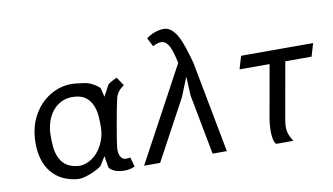

<svg xmlns="http://www.w3.org/2000/svg" viewBox="-79 -967 2003 1155"><g transform="rotate(-10 923.0 -390.0)"><path d="M681 -498Q637 -469.5 627.5 -425.5Q622 -403 615 -366Q608 -329 598.5 -276Q579.5 -168.5 576 -134.5Q574.5 -117 577 -103.5Q579.5 -90 585 -80.2Q590.5 -70.5 598.5 -65.5Q606.5 -60.5 615.5 -60.5Q626.5 -60.5 632 -61.2Q637.5 -62 644 -63L660 -5Q630 8.5 598.5 8.5Q531.5 8.5 504 -26L492 -98L457 -42Q432.5 -25 405 -13Q379.5 -2 353 5.2Q326.5 12.5 298 8.5Q242.5 1 203 -23.5Q163.5 -48 139 -85.8Q114.5 -123.5 104.5 -172.2Q94.5 -221 98.5 -276.5Q103.5 -347.5 131.2 -402.5Q159 -457.5 201 -494.2Q243 -531 294.2 -547.8Q345.5 -564.5 397.5 -558.5Q425.5 -555.5 450 -551.8Q474.5 -548 495.5 -537Q508.5 -530.5 519.5 -522.8Q530.5 -515 540.5 -505.5L554 -450L591 -519Q602 -527.5 615.8 -535.2Q629.5 -543 646.5 -550ZM501 -263Q502.5 -300 499.8 -337Q497 -374 484.8 -404.8Q472.5 -435.5 448.2 -456.2Q424 -477 382 -481Q336 -485.5 301.2 -469.8Q266.5 -454 243.2 -425.5Q220 -397 208 -360.2Q196 -323.5 195 -286Q194 -246 197.2 -209.5Q200.5 -173 213 -144Q225.5 -115 249.2 -95.2Q273 -75.5 313.5 -69Q339.5 -64.5 363.2 -70.5Q387 -76.5 407.8 -89.8Q428.5 -103 445.2 -122.2Q462 -141.5 474 -164.5Q486 -187.5 493 -212.8Q500 -238 501 -263Z M1060 -484 1013.5 -368 815 0H717L1026.5 -573.5Q1020.5 -602.5 1013.2 -629Q1006 -655.5 996.2 -675Q986.5 -694.5 972.8 -705.2Q959 -716 940.5 -714Q928.5 -713 916.8 -708.5Q905 -704 895.5 -698L868.5 -751.5Q892.5 -769.5 918.5 -779Q944.5 -788.5 970 -790Q998.5 -791.5 1020 -774Q1041.5 -756.5 1058.5 -725Q1075.5 -693.5 1089.2 -650.5Q1103 -607.5 1116.5 -558.5L1222.5 0H1135.5L1065.5 -368Z M1662.5 -471 1602.5 -132.5Q1598.5 -109.5 1597.2 -91.8Q1596 -74 1598.5 -58.2Q1601 -42.5 1608 -26.8Q1615 -11 1627.5 8.5H1522Q1512.5 -1 1508.2 -19.8Q1504 -38.5 1503.2 -61.2Q1502.5 -84 1504.5 -108Q1506.5 -132 1510 -151.5L1566.5 -471H1383L1406.5 -550H1846.5L1823 -471Z"/></g></svg>

Font: B612
Style: Italic
Weight: 400
Italic angle: -10°
Designer: Nicolas Chauveau, Thomas Paillot, Jonathan Favre-Lamarine, Jean-Luc Vinot
Foundry: AIRBUS
Version: Version 1.008